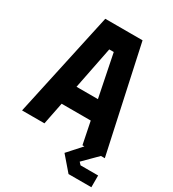

<svg xmlns="http://www.w3.org/2000/svg" viewBox="-209 -814 1001 1111"><g transform="rotate(30 291.0 -258.0)"><path d="M427 184.5 345.5 90 426.5 0H413.5L383.5 -148H189L159.5 0H10L162 -700H411L563 0H537L447 90L462 106H579.5V184.5ZM448.5 147H539.5H448.5L396 90L489.5 -7.5L355.5 -636.5H218L94 -60.5L126 -213H447L489.5 -7.5L396 90ZM126 -213 218 -636.5H355.5L447 -213ZM214.5 -276H357.5L300.5 -558H270.5Z"/></g></svg>

Font: Tourney Thin Black
Style: Regular
Weight: 900
Version: Version 1.015